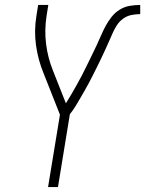

<svg xmlns="http://www.w3.org/2000/svg" viewBox="-20 -755 586 775"><path d="M174 0 222 -292 156 -459Q134 -512 125.5 -571Q117 -630 127 -691L134 -735H175L168 -691Q159 -633 166 -577.5Q173 -522 193 -472L246 -338Q258 -357 269 -376Q280 -395 291 -414.5Q302 -434 312 -453.5Q322 -473 331.5 -492.5Q341 -512 350.5 -531.5Q360 -551 369.5 -571Q379 -591 387.5 -611Q396 -631 406.5 -650.5Q417 -670 431 -687.5Q445 -705 464 -716.5Q483 -728 504.5 -731.5Q526 -735 546 -735V-698Q529 -698 511 -694.5Q493 -691 477.5 -680Q462 -669 452 -653.5Q442 -638 434.5 -621Q427 -604 419.5 -587Q412 -570 404.5 -553.5Q397 -537 389 -520.5Q381 -504 373 -487.5Q365 -471 356.5 -454.5Q348 -438 339.5 -421.5Q331 -405 321.5 -389Q312 -373 303 -357Q294 -341 284 -325Q274 -309 262 -294L214 0Z"/></svg>

Font: Iosevka Curly Extralight
Style: Italic
Weight: 200
Italic angle: -9°
Monospace: yes
Designer: Belleve Invis
Foundry: Belleve Invis
Version: Version 22.1.2; ttfautohint (v1.8.4)